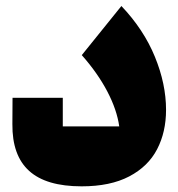

<svg xmlns="http://www.w3.org/2000/svg" viewBox="-20 -559 605 651"><path d="M543 -186.5Q543 -111.3 512.7 -53Q482.4 5.4 418.2 39.1Q354 72.8 256.8 72.8Q136.7 72.8 78.9 20.5Q21 -31.7 22 -138.2L22.5 -227.5H192.9V-130.4H384.3Q376.5 -186.5 343.8 -249Q311 -311.5 257.3 -372.1L391.6 -538.6Q467.3 -459 505.1 -366.7Q543 -274.4 543 -186.5Z"/></svg>

Font: SG Kara Bold
Style: Regular
Weight: 400
Designer: Damoon Khanjanzadeh
Version: Version 1.000